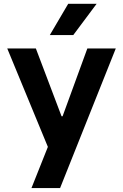

<svg xmlns="http://www.w3.org/2000/svg" viewBox="-20 -752 630 983"><path d="M17.1 -503.9H163.6L354.5 0H225.1ZM225.1 0 291 -156.7H306.6L298.8 -152.3L427.2 -503.9H572.8L287.6 210.9H141.1ZM474.6 -732.4H329.1L234.9 -572.3H355Z"/></svg>

Font: Wanted Sans Variable
Style: Regular
Weight: 400
Designer: Original Design by Kil Hyung-jin and Kang Hanbin, Wanted Lab, Inc; Hangeul from Source Han Sans by Jang Soo-young and Ka
Foundry: Wanted Lab, Inc.
Version: Version 1.003;Glyphs 3.2 (3227)